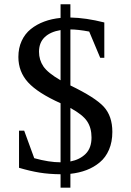

<svg xmlns="http://www.w3.org/2000/svg" viewBox="-20 -804 604 887"><path d="M259.8 63V1Q206.1 0.5 162.6 -6.6Q119.1 -13.7 67.9 -28.8V-200.2H91.8L138.2 -73.2Q206.5 -54.2 259.8 -54.2V-327.1Q154.3 -374.5 109.6 -423.6Q64.9 -472.7 64.9 -541Q64.9 -582 80.1 -615Q95.2 -647.9 122.3 -669.7Q149.4 -691.4 184.1 -704.3Q218.8 -717.3 259.8 -721.2V-784.2H305.2V-723.1Q377 -721.7 461.9 -700.2V-537.1H442.9L392.1 -658.2Q339.8 -668 305.2 -668V-409.2Q419.9 -354 459.5 -310.8Q499 -267.6 499 -194.8Q499 -148.4 483.6 -112.5Q468.3 -76.7 440.9 -54Q413.6 -31.2 379.6 -18.3Q345.7 -5.4 305.2 -1V63ZM402.8 -168.9Q402.8 -213.4 382.3 -243.9Q361.8 -274.4 305.2 -305.2V-58.1Q348.6 -66.4 375.7 -93.3Q402.8 -120.1 402.8 -168.9ZM160.2 -564.9Q160.2 -527.3 180.4 -497.3Q200.7 -467.3 259.8 -433.1V-665Q212.4 -657.2 186.3 -632.1Q160.2 -606.9 160.2 -564.9Z"/></svg>

Font: Amethysta
Style: Regular
Weight: 400
Designer: Konstantin Vinogradov, Alexei Vanyashin
Foundry: Cyreal (www.cyreal.org)
Version: Version 1.002